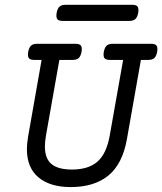

<svg xmlns="http://www.w3.org/2000/svg" viewBox="-20 -760 668 791"><path d="M628.4 -558.1Q628.4 -550.8 627.4 -546.4Q624 -528.3 615.7 -520.8Q607.4 -513.2 590.8 -513.2H560.5L502.9 -187Q484.9 -85 426.8 -37.1Q368.7 10.7 271 10.7Q186.5 10.7 138.7 -29.1Q90.8 -68.8 90.8 -146Q90.8 -166.5 95.7 -196.8L151.4 -513.2H121.1Q107.4 -513.2 101.3 -518.1Q95.2 -522.9 95.2 -534.7Q95.2 -542 96.2 -546.4Q99.6 -564.5 107.9 -572Q116.2 -579.6 132.8 -579.6H291Q304.7 -579.6 310.8 -574.7Q316.9 -569.8 316.9 -558.1Q316.9 -550.8 315.9 -546.4Q312.5 -528.3 304.2 -520.8Q295.9 -513.2 279.3 -513.2H224.6L169.4 -201.7Q165 -176.8 165 -156.7Q165 -106.4 192.4 -84Q219.7 -61.5 276.4 -61.5Q344.2 -61.5 381.6 -94.2Q418.9 -127 432.1 -201.7L487.3 -513.2H432.6Q418.9 -513.2 412.8 -518.1Q406.7 -522.9 406.7 -534.7Q406.7 -542 407.7 -546.4Q411.1 -564.5 419.4 -572Q427.7 -579.6 444.3 -579.6H602.5Q616.2 -579.6 622.3 -574.7Q628.4 -569.8 628.4 -558.1ZM550.3 -718.8Q550.3 -711.4 549.3 -707Q545.9 -689 537.6 -681.4Q529.3 -673.8 512.7 -673.8H238.3Q224.6 -673.8 218.5 -678.7Q212.4 -683.6 212.4 -695.3Q212.4 -702.6 213.4 -707Q216.8 -725.1 225.1 -732.7Q233.4 -740.2 250 -740.2H524.4Q538.1 -740.2 544.2 -735.4Q550.3 -730.5 550.3 -718.8Z"/></svg>

Font: Courier Prime
Style: Italic
Weight: 400
Italic angle: -10°
Designer: Alan Dague-Greene
Foundry: Quote-Unquote Apps
Version: Version 3.018